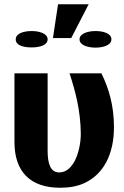

<svg xmlns="http://www.w3.org/2000/svg" viewBox="-20 -873 585 903"><path d="M48 -205C48 -66 122 10 263 10C307 10 345 3 377 -12C468 -54 516 -149 516 -275C516 -378 491 -459 457 -528H307C335 -443 359 -352 360 -244C360 -196 348 -149 332 -117C316 -88 294 -62 258 -62C217 -62 204 -105 204 -163V-528H48ZM54 -688C54 -659 91 -650 129 -650C166 -650 204 -660 204 -688C204 -715 166 -727 129 -727C92 -727 54 -716 54 -688ZM229 -694H315L397 -853H253ZM354 -688C354 -661 392 -649 429 -649C467 -649 504 -661 504 -688C504 -716 466 -727 429 -727C393 -727 354 -715 354 -688Z"/></svg>

Font: Aerodynamic
Style: Bd
Weight: 500
Designer: Google
Version: Version 2.000980; 2014